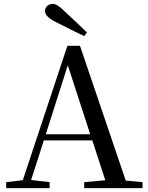

<svg xmlns="http://www.w3.org/2000/svg" viewBox="-20 -974 766 994"><path d="M430 -806C392 -843 353 -880 317 -913C285 -944 270 -954 252 -954C230 -954 213 -937 213 -918C213 -899 227 -881 271 -859C318 -835 367 -810 416 -787ZM331 -636 447 -279H217ZM416 0H718V-31L631 -39L394 -737H329L98 -41L12 -31V0H237V-31L141 -42L207 -247H458L525 -41L416 -31Z"/></svg>

Font: Noto Serif CJK SC Medium
Style: Regular
Weight: 500
Designer: Ryoko NISHIZUKA 西塚涼子 (kana & ideographs); Frank Grießhammer (Latin, Greek & Cyrillic); Wenlong ZHANG 张文龙 (bopomofo); San
Foundry: Adobe
Version: Version 2.001;hotconv 1.1.0;makeotfexe 2.6.0